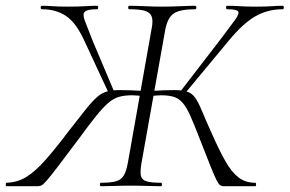

<svg xmlns="http://www.w3.org/2000/svg" viewBox="-42 -645 1003 665"><path d="M308 0Q304 0 304 -6Q304 -12 308 -12Q343 -12 361 -17.5Q379 -23 387.5 -38.5Q396 -54 401 -82L483 -545Q489 -574 483 -588.5Q477 -603 458.5 -608Q440 -613 406 -613Q402 -613 402 -619Q402 -625 406 -625Q428 -625 459.5 -623.5Q491 -622 519 -622Q551 -622 583 -623.5Q615 -625 634 -625Q638 -625 638 -619Q638 -613 634 -613Q582 -613 560 -598.5Q538 -584 530 -540L448 -80Q443 -51 446 -36.5Q449 -22 465.5 -17Q482 -12 516 -12Q519 -12 519 -6Q519 0 516 0Q494 0 467.5 -1Q441 -2 412 -2Q382 -2 355 -1Q328 0 308 0ZM-20 0Q-22 0 -22 -6Q-22 -12 -20 -12Q18 -13 49 -32Q80 -51 115 -90.5Q150 -130 196 -191Q233 -239 256 -267.5Q279 -296 295.5 -310Q312 -324 330 -328.5Q348 -333 375 -333Q404 -333 458 -330L455 -312Q444 -313 434 -314Q424 -315 416 -315Q389 -315 370 -309.5Q351 -304 333 -288.5Q315 -273 291.5 -244Q268 -215 233 -167Q186 -104 160 -70Q134 -36 121 -21Q108 -6 102 -3Q96 0 88 0ZM337 -317 251 -502Q222 -566 187 -589.5Q152 -613 103 -613Q99 -613 99 -619Q99 -625 103 -625Q121 -625 141 -623.5Q161 -622 193 -622Q230 -622 252 -623.5Q274 -625 294 -625Q298 -625 298 -619Q298 -613 294 -613Q262 -613 252.5 -605Q243 -597 251.5 -574Q260 -551 278 -506L354 -326ZM733 0Q726 0 720.5 -3.5Q715 -7 707.5 -22Q700 -37 686 -72Q672 -107 647 -171Q629 -218 616 -246.5Q603 -275 590 -289.5Q577 -304 560 -309.5Q543 -315 516 -315Q508 -315 497.5 -314Q487 -313 476 -312L478 -330Q534 -333 560 -333Q590 -333 606.5 -327.5Q623 -322 634 -306.5Q645 -291 657 -262Q669 -233 690 -186Q717 -125 738.5 -87Q760 -49 784 -30.5Q808 -12 842 -12Q845 -12 845 -6Q845 0 842 0ZM595 -317 581 -326 722 -509Q756 -554 772 -576Q788 -598 782.5 -605.5Q777 -613 745 -613Q741 -613 741 -619Q741 -625 745 -625Q767 -625 788.5 -623.5Q810 -622 846 -622Q880 -622 899.5 -623.5Q919 -625 937 -625Q941 -625 941 -619Q941 -613 937 -613Q885 -613 841.5 -588Q798 -563 746 -499Z"/></svg>

Font: Cormorant Light
Style: Italic
Weight: 300
Italic angle: -10°
Designer: Christian Thalmann (Catharsis Fonts)
Foundry: Catharsis Fonts
Version: Version 4.000